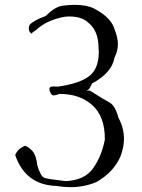

<svg xmlns="http://www.w3.org/2000/svg" viewBox="-20 -764 587 793"><path d="M271 9Q328 9 378 -12Q450 -53 478 -119Q492 -156 492 -191Q492 -236 469 -278Q456 -328 432.5 -340.5Q409 -353 351 -390L338 -389Q338 -390 343.5 -392.5Q349 -395 360 -419Q442 -463 453 -526Q467 -554 467 -583Q467 -609 450 -652Q433 -695 368 -729Q338 -744 289 -744Q264 -744 235 -740Q203 -733 169 -698Q119 -680 102 -661Q99 -652 99 -645Q99 -630 113 -624L112 -626Q112 -630 128 -639Q173 -682 249 -695L265 -696Q318 -696 344 -671Q387 -637 387 -566L388 -549Q388 -479 347 -448.5Q306 -418 217 -406L201 -407Q184 -407 184 -397Q184 -393 186.5 -385Q189 -377 195 -372Q197 -370 202 -370Q210 -370 225 -376H228Q310 -376 361.5 -329.5Q413 -283 413 -191V-187Q400 -119 364.5 -69Q329 -19 251 -16Q179 -24 163.5 -29.5Q148 -35 134 -81Q130 -122 114.5 -139.5Q99 -157 83 -162Q59 -151 50 -137Q43 -127 43 -123L44 -120Q87 0 213 4Q243 9 271 9Z"/></svg>

Font: Xiaobo Songti 小帛宋体
Style: Regular
Weight: 400
Version: Version 1.501;March 17, 2024;FontCreator 14.0.0.2814 64-bit